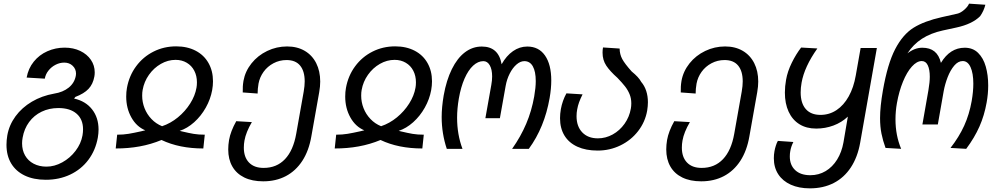

<svg xmlns="http://www.w3.org/2000/svg" viewBox="-20 -813 5440 1052"><path d="M15.5 -19.5Q15.5 -44 20 -71Q30 -128 65 -175.8Q100 -223.5 154.5 -255.8Q209 -288 276.5 -300Q325 -307.5 356.8 -333.2Q388.5 -359 395.5 -398.5Q396.5 -405.5 396.5 -409.5Q396.5 -435 378.2 -452.5Q360 -470 332 -470Q307.5 -470 284.5 -458.2Q261.5 -446.5 245.5 -426.2Q229.5 -406 225.5 -382L126 -388Q135 -438 165 -475.2Q195 -512.5 239.5 -532.2Q284 -552 334 -552Q382 -552 419.5 -534Q457 -516 478 -485.2Q499 -454.5 499 -416.5Q499 -404 497 -393.5Q489.5 -352 465 -326Q440.5 -300 393 -282L386 -273Q449 -259 484.5 -213.8Q520 -168.5 520 -103Q520 -83 516 -59Q503.5 10.5 464.2 62.8Q425 115 364.8 143.5Q304.5 172 231 172Q164 172 115.5 148.8Q67 125.5 41.2 82.5Q15.5 39.5 15.5 -19.5ZM432 -71Q435 -88.5 435 -104.5Q435 -159.5 399.5 -190.2Q364 -221 300 -221Q249.5 -221 208 -201Q166.5 -181 139.5 -144.2Q112.5 -107.5 104 -59Q101 -42.5 101 -27.5Q101 10 117.5 39Q134 68 164.5 84Q195 100 234.5 100Q278.5 100 321.2 76.5Q364 53 394 13.5Q424 -26 432 -71Z M753 -93.5 776 -99Q728 -119 699.8 -169.5Q671.5 -220 671.5 -284Q671.5 -309.5 675.5 -331Q687.5 -398 725.8 -449.8Q764 -501.5 821 -530.2Q878 -559 945 -559Q1006 -559 1051.8 -535.2Q1097.5 -511.5 1122.2 -468Q1147 -424.5 1147 -367.5Q1147 -344 1142.5 -319Q1133.5 -269.5 1107.5 -223.2Q1081.5 -177 1043.8 -143.2Q1006 -109.5 964.5 -96L977 -93Q1014.5 -84 1041 -79.5Q1067.5 -75 1102 -75L1094 0.5Q962.5 0.5 865 -46Q807 -22 745.2 -10.8Q683.5 0.5 614 0.5L622 -75Q656 -75 684.5 -79.8Q713 -84.5 753 -93.5ZM759 -288.5Q759 -253.5 772 -220.2Q785 -187 809.8 -161Q834.5 -135 868 -121.5Q914.5 -137 954.8 -170Q995 -203 1022 -245.8Q1049 -288.5 1056.5 -332Q1059 -345 1059 -362Q1059 -397.5 1044.5 -425.5Q1030 -453.5 1003.2 -469.2Q976.5 -485 942 -485Q900 -485 861.5 -463Q823 -441 796.2 -403.2Q769.5 -365.5 761.5 -320Q759 -307 759 -288.5Z M1230.5 5.5Q1230.5 -19 1235 -46Q1243.5 -94 1274.5 -149L1360 -144Q1327.5 -88.5 1319.5 -43Q1316 -24 1316 -4Q1316 48 1344.2 77.5Q1372.5 107 1424.5 107Q1496 107 1541.5 59Q1587 11 1603 -80L1644 -311Q1649.5 -342.5 1649.5 -367Q1649.5 -423 1624.5 -453.5Q1599.5 -484 1550 -484Q1511.5 -484 1478.5 -466.5Q1445.5 -449 1424.2 -419.5Q1403 -390 1396.5 -355Q1391.5 -326 1391.5 -300.5L1310 -306.5Q1310 -327 1310.5 -339Q1311 -351 1314 -370Q1323.5 -422.5 1358 -465.8Q1392.5 -509 1444 -533.8Q1495.5 -558.5 1553 -558.5Q1608.5 -558.5 1649.5 -534.5Q1690.5 -510.5 1712.5 -467Q1734.5 -423.5 1734.5 -366Q1734.5 -339.5 1729 -308L1686 -66Q1672.5 12.5 1636.8 67.8Q1601 123 1546.5 151.8Q1492 180.5 1422 180.5Q1361.5 180.5 1318.5 159.5Q1275.5 138.5 1253 99.2Q1230.5 60 1230.5 5.5Z M1953 -93.5 1976 -99Q1928 -119 1899.8 -169.5Q1871.5 -220 1871.5 -284Q1871.5 -309.5 1875.5 -331Q1887.5 -398 1925.8 -449.8Q1964 -501.5 2021 -530.2Q2078 -559 2145 -559Q2206 -559 2251.8 -535.2Q2297.5 -511.5 2322.2 -468Q2347 -424.5 2347 -367.5Q2347 -344 2342.5 -319Q2333.5 -269.5 2307.5 -223.2Q2281.5 -177 2243.8 -143.2Q2206 -109.5 2164.5 -96L2177 -93Q2214.5 -84 2241 -79.5Q2267.5 -75 2302 -75L2294 0.5Q2162.5 0.5 2065 -46Q2007 -22 1945.2 -10.8Q1883.5 0.5 1814 0.5L1822 -75Q1856 -75 1884.5 -79.8Q1913 -84.5 1953 -93.5ZM1959 -288.5Q1959 -253.5 1972 -220.2Q1985 -187 2009.8 -161Q2034.5 -135 2068 -121.5Q2114.5 -137 2154.8 -170Q2195 -203 2222 -245.8Q2249 -288.5 2256.5 -332Q2259 -345 2259 -362Q2259 -397.5 2244.5 -425.5Q2230 -453.5 2203.2 -469.2Q2176.5 -485 2142 -485Q2100 -485 2061.5 -463Q2023 -441 1996.2 -403.2Q1969.5 -365.5 1961.5 -320Q1959 -307 1959 -288.5Z M2400 -172Q2400 -225 2411 -290Q2426 -374 2455.8 -434.2Q2485.5 -494.5 2527.2 -526.2Q2569 -558 2620 -558Q2711.5 -558 2728.5 -461Q2754.5 -507.5 2790.8 -532.8Q2827 -558 2869 -558Q2932 -558 2966.2 -508.8Q3000.5 -459.5 3000.5 -372Q3000.5 -328 2991.5 -276Q2963.5 -115 2877.5 2.5H2786Q2833.5 -65 2863.2 -135Q2893 -205 2907 -284.5Q2915.5 -333 2915.5 -368.5Q2915.5 -421 2899.5 -449.5Q2883.5 -478 2853 -478Q2831.5 -478 2810.2 -459.8Q2789 -441.5 2773 -410.2Q2757 -379 2750.5 -342L2719 -165.5H2639.5L2672 -348Q2676.5 -373 2676.5 -394Q2676.5 -432.5 2663.5 -455.2Q2650.5 -478 2628.5 -478Q2599 -478 2572.2 -453.2Q2545.5 -428.5 2525.2 -382.2Q2505 -336 2494 -273Q2484.5 -217.5 2484.5 -168Q2484.5 -76 2514 2.5H2428Q2400 -81.5 2400 -172Z M3048.5 -165.5Q3048.5 -189 3053 -215Q3061.5 -261.5 3083.5 -301.5L3172 -296Q3160 -272 3153 -252.8Q3146 -233.5 3142.5 -213.5Q3139 -195.5 3139 -176.5Q3139 -120.5 3170.2 -87.8Q3201.5 -55 3256 -55Q3298.5 -55 3337 -76.2Q3375.5 -97.5 3402 -134.8Q3428.5 -172 3436.5 -218Q3439 -231 3439 -247Q3439 -274 3429.5 -297Q3420 -320 3404.5 -339.8Q3389 -359.5 3363 -386.5Q3322.5 -422.5 3302 -453.2Q3281.5 -484 3281.5 -524.5Q3281.5 -540.5 3284 -553L3375 -547Q3375.5 -515.5 3389.2 -489.8Q3403 -464 3441 -421.5Q3460.5 -405.5 3473.2 -391.8Q3486 -378 3493.5 -364Q3511.5 -343 3520.8 -314.5Q3530 -286 3530 -252.5Q3530 -232 3526 -207Q3515 -144.5 3476.2 -94.5Q3437.5 -44.5 3379.2 -16.2Q3321 12 3254.5 12Q3190 12 3143.5 -9.2Q3097 -30.5 3072.8 -70.2Q3048.5 -110 3048.5 -165.5Z M3630.5 5.5Q3630.5 -19 3635 -46Q3643.5 -94 3674.5 -149L3760 -144Q3727.5 -88.5 3719.5 -43Q3716 -24 3716 -4Q3716 48 3744.2 77.5Q3772.5 107 3824.5 107Q3896 107 3941.5 59Q3987 11 4003 -80L4044 -311Q4049.5 -342.5 4049.5 -367Q4049.5 -423 4024.5 -453.5Q3999.5 -484 3950 -484Q3911.5 -484 3878.5 -466.5Q3845.5 -449 3824.2 -419.5Q3803 -390 3796.5 -355Q3791.5 -326 3791.5 -300.5L3710 -306.5Q3710 -327 3710.5 -339Q3711 -351 3714 -370Q3723.5 -422.5 3758 -465.8Q3792.5 -509 3844 -533.8Q3895.5 -558.5 3953 -558.5Q4008.5 -558.5 4049.5 -534.5Q4090.5 -510.5 4112.5 -467Q4134.5 -423.5 4134.5 -366Q4134.5 -339.5 4129 -308L4086 -66Q4072.5 12.5 4036.8 67.8Q4001 123 3946.5 151.8Q3892 180.5 3822 180.5Q3761.5 180.5 3718.5 159.5Q3675.5 138.5 3653 99.2Q3630.5 60 3630.5 5.5Z M4220 54Q4220 34 4223.5 15Q4226 1 4230.8 -14.2Q4235.5 -29.5 4242 -41L4327 -35Q4314 -9.5 4310 15.5Q4307.5 28 4307.5 44.5Q4307.5 91.5 4337 119.2Q4366.5 147 4420 147Q4466 147 4503.8 124.5Q4541.5 102 4566.8 61.2Q4592 20.5 4601.5 -33L4625.5 -174Q4591.5 -142 4546.5 -125.2Q4501.5 -108.5 4452 -108.5Q4398.5 -108.5 4360 -132.5Q4321.5 -156.5 4301 -201Q4280.5 -245.5 4280.5 -305.5Q4280.5 -340 4287 -376Q4295 -422 4318.5 -469.5Q4342 -517 4369.5 -552.5L4458.5 -547.5Q4387.5 -447.5 4372 -360Q4367 -332 4367 -306.5Q4367 -247.5 4395 -215.5Q4423 -183.5 4475.5 -183.5Q4524 -183.5 4563.5 -209.8Q4603 -236 4630.2 -284.8Q4657.5 -333.5 4669 -400L4695.5 -550H4784.5L4693 -31Q4679 48 4642 104.2Q4605 160.5 4548 189.8Q4491 219 4417.5 219Q4357.5 219 4313 199Q4268.5 179 4244.2 141.8Q4220 104.5 4220 54Z M4802 -166Q4802 -228.5 4817.5 -317Q4843 -463.5 4884.8 -543.8Q4926.5 -624 4985.2 -660.8Q5044 -697.5 5140 -719L5225 -738Q5243 -742 5263 -759.2Q5283 -776.5 5289.5 -793L5379 -787Q5370.5 -753 5350.5 -724.5Q5307.5 -681 5219.5 -662L5145.5 -646Q5079.5 -631.5 5031.8 -600.8Q4984 -570 4952 -520.5Q4991.5 -551.5 5033 -551.5Q5075 -551.5 5100.2 -531Q5125.5 -510.5 5135.5 -468.5Q5185.5 -551.5 5266 -551.5Q5310.5 -551.5 5339.2 -523.2Q5368 -495 5381.2 -448.2Q5394.5 -401.5 5394.5 -344.5Q5394.5 -298.5 5386 -251.5Q5373.5 -180.5 5346.5 -119.5Q5319.5 -58.5 5274 2.5L5188 -2.5Q5234.5 -62 5262.8 -124Q5291 -186 5304 -259.5Q5313 -311.5 5313 -354.5Q5313 -411.5 5297.8 -445Q5282.5 -478.5 5255 -478.5Q5229.5 -478.5 5208.2 -453.2Q5187 -428 5172.2 -389.8Q5157.5 -351.5 5150.5 -313L5118.5 -131H5034L5067 -319Q5074.5 -363 5074.5 -392.5Q5074.5 -432 5063.5 -455.2Q5052.5 -478.5 5030.5 -478.5Q5003.5 -478.5 4976.2 -448.2Q4949 -418 4927.5 -365.5Q4906 -313 4894.5 -248.5Q4886.5 -204 4886.5 -159Q4886.5 -71.5 4917.5 2.5L4832 -2.5Q4817.5 -42 4809.8 -80.5Q4802 -119 4802 -166Z"/></svg>

Font: JuliaMono
Style: Italic
Weight: 400
Italic angle: -9°
Monospace: yes
Designer: cormullion
Foundry: corm
Version: Version 0.057; ttfautohint (v1.8.4)